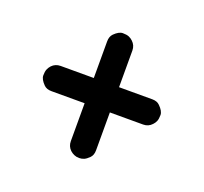

<svg xmlns="http://www.w3.org/2000/svg" viewBox="-85 -614 670 632"><g transform="rotate(20 250.0 -298.0)"><path d="M217.8 -93.3Q205.1 -105.5 205.1 -123.5V-256.3H88.9Q71.8 -256.3 62.5 -265.6Q45.9 -282.2 45.9 -295.9Q45.9 -309.6 49.3 -317.6Q52.7 -325.7 58.6 -332Q70.8 -344.7 88.9 -344.7H205.1V-473.1Q205.1 -490.2 214.8 -500Q231 -516.1 244.6 -516.1Q258.3 -516.1 266.4 -512.7Q274.4 -509.3 280.3 -503.4Q293.5 -491.2 293.5 -473.1V-344.7H410.2Q427.2 -344.7 436.5 -335Q453.1 -318.8 453.1 -305.2Q453.1 -291.5 449.7 -283.4Q446.3 -275.4 440.4 -269.5Q428.2 -256.3 410.2 -256.3H293.5V-123.5Q293.5 -106.4 283.9 -96.9Q274.4 -87.4 266.4 -84Q258.3 -80.6 249.3 -80.6Q240.2 -80.6 232.2 -84Q224.1 -87.4 217.8 -93.3Z"/></g></svg>

Font: Supermercado
Style: Regular
Weight: 400
Designer: James Grieshaber
Foundry: James Grieshaber
Version: Version 1.002